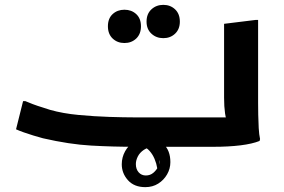

<svg xmlns="http://www.w3.org/2000/svg" viewBox="-20 -604 1168 790"><path d="M75 -188H84Q95 -183 115 -175.5Q135 -168 155 -162Q175 -156 186 -152Q239 -137 303.5 -131Q368 -125 429.5 -123Q491 -121 534 -121H967L919 -97Q910 -110 906 -137.5Q902 -165 902 -202V-506L1032 -522H1042V-180Q1042 -160 1042.5 -132Q1043 -104 1044.5 -77Q1046 -50 1050 -32L1048 -24Q1018 -12 969.5 -6Q921 0 858 0H534Q444 0 355 -5Q266 -10 157 -35Q138 -40 117 -46.5Q96 -53 77.5 -59.5Q59 -66 46 -72ZM652 -447Q623 -447 603 -465.5Q583 -484 583 -515Q583 -547 603 -565.5Q623 -584 652 -584Q681 -584 700.5 -565.5Q720 -547 720 -515Q720 -484 700.5 -465.5Q681 -447 652 -447ZM492 -427Q463 -427 443.5 -445.5Q424 -464 424 -496Q424 -528 443.5 -546Q463 -564 492 -564Q521 -564 540.5 -546Q560 -528 560 -496Q560 -464 540.5 -445.5Q521 -427 492 -427ZM589 -38Q624 -38 652.5 -11.5Q681 15 681 63Q681 90 667.5 113.5Q654 137 631 151.5Q608 166 578 166Q532 166 506.5 137.5Q481 109 481 72Q481 43 495 18Q509 -7 533.5 -22.5Q558 -38 589 -38ZM614 1Q589 1 572 12.5Q555 24 547 40Q539 56 539 71Q539 92 550.5 105Q562 118 580 118Q598 118 611 107Q624 96 631.5 80.5Q639 65 638 54L626 125Q630 108 627 88.5Q624 69 616 50Q608 31 595.5 17Q583 3 566 -3Z"/></svg>

Font: Kufam SemiBold
Style: Italic
Weight: 600
Italic angle: -11°
Designer: Artur Schmal
Foundry: Original Type
Version: Version 1.301; ttfautohint (v1.8.3)